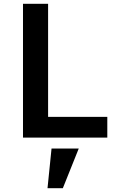

<svg xmlns="http://www.w3.org/2000/svg" viewBox="-20 -718 640 1002"><path d="M228 264H308L391 57H249ZM540 0V-108H231V-698H100V0Z"/></svg>

Font: IBM Mono SemiBold
Style: Regular
Weight: 600
Monospace: yes
Designer: Mike Abbink, Paul van der Laan, Pieter van Rosmalen
Foundry: Bold Monday
Version: Version 2.3